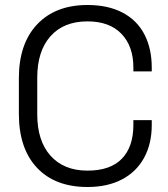

<svg xmlns="http://www.w3.org/2000/svg" viewBox="-20 -734 674 768"><path d="M55.5 -421.2Q55.5 -559.5 128.8 -636.8Q202 -714 330 -714Q411.8 -714 469.8 -683.8Q527.8 -653.5 557.4 -596.9Q587 -540.2 587 -463.5V-448.5H513.5V-464Q513.5 -549.2 465.6 -598.9Q417.8 -648.5 330 -648.5Q234.8 -648.5 181.9 -589Q129 -529.5 129 -423.2V-276.8Q129 -170.5 182.2 -111Q235.5 -51.5 330 -51.5Q421.5 -51.5 467.5 -99.2Q513.5 -147 513.5 -233.8V-253.5H587V-234.2Q587 -158.2 555.9 -102Q524.8 -45.8 467.1 -15.9Q409.5 14 330 14Q200.5 14 128 -62.9Q55.5 -139.8 55.5 -278.8Z"/></svg>

Font: Space Grotesk Variable
Style: Regular
Weight: 400
Designer: Florian Karsten (Space Grotesk), Colophon Foundry (Space Mono)
Foundry: Florian Karsten
Version: Version 1.106